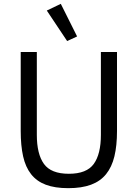

<svg xmlns="http://www.w3.org/2000/svg" viewBox="-20 -969 718 1001"><path d="M172 -698V-266Q172 -166 209 -114.5Q246 -63 339 -63Q432 -63 469 -114.5Q506 -166 506 -266V-698H590V-286Q590 -210 576.5 -154Q563 -98 533 -61Q503 -24 454.5 -6Q406 12 336 12Q266 12 218.5 -6Q171 -24 142 -61Q113 -98 100.5 -154Q88 -210 88 -286V-698ZM224 -914 297 -949 382 -779 330 -755Z"/></svg>

Font: IBM Plex Sans Devanagari
Style: Regular
Weight: 400
Designer: Mike Abbink, Paul van der Laan, Pieter van Rosmalen, Erin McLaughlin
Foundry: Bold Monday
Version: Version 1.1